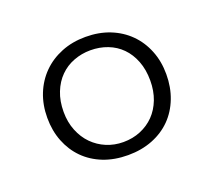

<svg xmlns="http://www.w3.org/2000/svg" viewBox="-72 -905 601 539"><g transform="rotate(-20 228.0 -635.5)"><path d="M228 -459Q187.5 -459 154.5 -471.9Q121.6 -484.9 98.4 -508.3Q75.2 -531.7 62.5 -564Q49.8 -596.2 49.8 -634.8Q49.8 -673.3 62.7 -705.8Q75.7 -738.3 99.4 -762Q123 -785.6 155.8 -798.8Q188.5 -812 228 -812Q267.6 -812 300.3 -799.1Q333 -786.1 356.4 -762.7Q379.9 -739.3 392.8 -707Q405.8 -674.8 405.8 -636.2Q405.8 -597.2 393.1 -564.5Q380.4 -531.7 357.2 -508.3Q334 -484.9 301 -471.9Q268.1 -459 228 -459ZM228 -772Q201.7 -772 178 -762.9Q154.3 -753.9 136.7 -736.3Q119.1 -718.8 108.9 -693.1Q98.6 -667.5 98.6 -634.8Q98.6 -604 108.9 -578.6Q119.1 -553.2 136.7 -535.4Q154.3 -517.6 177.7 -507.8Q201.2 -498 228 -498Q255.9 -498 279.5 -507.8Q303.2 -517.6 320.6 -535.4Q337.9 -553.2 347.7 -578.6Q357.4 -604 357.4 -634.8Q357.4 -667.5 347.4 -693.1Q337.4 -718.8 320.1 -736.3Q302.7 -753.9 279.1 -762.9Q255.4 -772 228 -772Z"/></g></svg>

Font: Twentytwelve Slab Light
Style: TwentytwelveSlab
Weight: 300
Designer: Domenico Catapano
Version: Version 1.00 2012